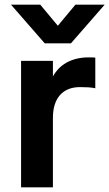

<svg xmlns="http://www.w3.org/2000/svg" viewBox="-20 -800 467 820"><path d="M27 -780H152L227 -690L302 -780H427L283 -615H171ZM387 -423Q374 -426 357.8 -427Q341.5 -428 322 -428Q293 -428 271.2 -418.8Q249.5 -409.5 235 -392.5Q220.5 -375.5 213.2 -351.2Q206 -327 206 -297.5V0H70V-540H206V-473.5Q216 -491.5 230.2 -506.5Q244.5 -521.5 263.5 -532.2Q282.5 -543 306.5 -549Q330.5 -555 360 -555Q367 -555 373.5 -554.8Q380 -554.5 387 -554Z"/></svg>

Font: Vela Sans ExtBd
Style: Regular
Weight: 800
Designer: Principal design: Mikhail Sharanda - project Manrope.
Design modification: Ravid Balaliev
Foundry: Mikhail Sharanda
Version: Version 1.001